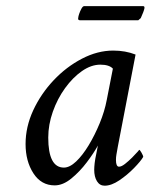

<svg xmlns="http://www.w3.org/2000/svg" viewBox="-20 -586 486 612"><path d="M313.5 5.9Q297.9 5.9 289.1 -8.3Q280.3 -22.5 280.3 -44.9Q280.3 -52.7 281.7 -65.9Q283.2 -79.1 287.1 -96.7L292 -122.1Q279.3 -98.6 256.8 -68.8Q234.4 -39.1 207.5 -17.1Q180.7 4.9 154.3 4.9Q111.3 4.9 86.4 -33.7Q61.5 -72.3 61.5 -127Q61.5 -181.6 85.9 -234.4Q110.4 -287.1 150.9 -330.1Q191.4 -373 241.2 -398.9Q291 -424.8 340.8 -424.8Q379.9 -424.8 412.1 -412.1L355.5 -118.2Q352.5 -101.6 351.1 -93.3Q349.6 -85 349.6 -76.2Q349.6 -54.7 359.4 -54.7Q367.2 -54.7 378.4 -63.5Q389.6 -72.3 400.9 -83.5Q412.1 -94.7 418 -101.6L423.8 -108.4Q425.8 -108.4 431.2 -99.1Q436.5 -89.8 436.5 -85.9Q428.7 -72.3 407.2 -50.3Q385.7 -28.3 360.4 -11.2Q335 5.9 313.5 5.9ZM183.6 -51.8Q202.1 -51.8 222.7 -71.3Q243.2 -90.8 262.7 -123Q282.2 -155.3 297.9 -193.4Q313.5 -231.4 320.3 -267.6L339.8 -367.2Q328.1 -379.9 299.8 -379.9Q270.5 -379.9 241.2 -359.4Q211.9 -338.9 187.5 -305.2Q163.1 -271.5 148.4 -230Q133.8 -188.5 133.8 -147.5Q133.8 -51.8 183.6 -51.8ZM233.4 -521.5Q233.4 -521.5 232.4 -522Q231.4 -522.5 229.5 -523.4Q228.5 -526.4 229.5 -530.3Q229.5 -533.2 232.4 -542Q235.4 -550.8 239.7 -558.6Q244.1 -566.4 248 -566.4H436.5Q441.4 -566.4 440.4 -559.6Q438.5 -549.8 428.7 -528.3L420.9 -521.5Z"/></svg>

Font: Crimson Text
Style: Italic
Weight: 400
Italic angle: -11°
Designer: Sebastian Kosch
Foundry: Sebastian Kosch
Version: Version 1.100; ttfautohint (v1.8.4)